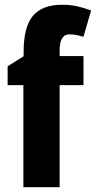

<svg xmlns="http://www.w3.org/2000/svg" viewBox="-20 -785 402 805"><path d="M330 -428H230V0H78V-428H12V-507L79 -549V-566Q79 -672 118 -718.5Q157 -765 240 -765Q274 -765 302 -759Q330 -753 362 -741L330 -631Q316 -635 301.5 -638Q287 -641 271 -641Q230 -641 230 -573V-550H330Z"/></svg>

Font: Noto Sans Myanmar Condensed ExtraBold
Style: Regular
Weight: 800
Width: 3
Designer: Monotype Design Team
Foundry: Monotype Imaging Inc.
Version: Version 2.107; ttfautohint (v1.8.4.7-5d5b)